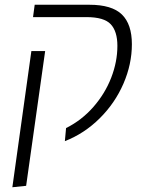

<svg xmlns="http://www.w3.org/2000/svg" viewBox="-20 -582 620 808"><path d="M258 -43Q324 -76 373 -132Q422 -188 448 -255Q474 -322 474 -389Q474 -450 446 -480Q418 -510 344 -510H119L126 -562H356Q451 -562 493 -521Q535 -480 535 -396Q535 -312 499.5 -230Q464 -148 399.5 -84Q335 -20 253 12ZM112 -367H170L90 200L32 206Z"/></svg>

Font: FiraGO Light
Style: Italic
Weight: 300
Italic angle: -8°
Designer: bBox Type GmbH
Foundry: bBox Type GmbH
Version: Version 1.001